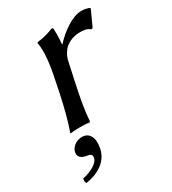

<svg xmlns="http://www.w3.org/2000/svg" viewBox="-165 -527 753 842"><g transform="rotate(-30 211.0 -106.5)"><path d="M234 -354C238 -396 236 -427 236 -427C236 -437 234 -437 228 -437C204 -427 177 -419 146 -416L144 -413C152 -367 146 -310 130 -235L119 -180C103 -105 90 -54 71 0L72 3C72 3 90 0 121 0C152 0 168 3 168 3L171 0C175 -57 184 -104 200 -180L223 -286C229 -305 241 -325 257 -338C281 -356 308 -361 323 -361C342 -361 363 -361 378 -347L386 -349L422 -428L419 -432C403 -437 397 -439 379 -439C332 -439 271 -393 236 -354ZM106 41C77 41 52 60 47 84C41 111 65 120 81 123C99 125 111 129 106 149C103 167 71 191 20 202C18 211 18 220 23 226C82 217 137 187 150 127C161 75 144 41 106 41Z"/></g></svg>

Font: Libertinus Sans
Style: Italic
Weight: 400
Italic angle: -12°
Designer: Philipp H. Poll, Khaled Hosny
Foundry: Caleb Maclennan
Version: Version 7.050;RELEASE